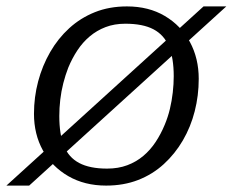

<svg xmlns="http://www.w3.org/2000/svg" viewBox="-54 -567 726 599"><path d="M280 -41Q315 -41 343 -51.5Q371 -62 393 -80.5Q415 -99 431.5 -124Q448 -149 460 -178Q470 -202 476 -227Q482 -252 485 -278.5Q488 -305 488 -329Q488 -386 473 -422Q458 -458 425 -475.5Q392 -493 337 -493Q303 -493 275.5 -482.5Q248 -472 226 -453.5Q204 -435 187.5 -410Q171 -385 159 -356Q150 -333 143.5 -307.5Q137 -282 134 -256Q131 -230 131 -205Q131 -148 145.5 -112Q160 -76 193 -58.5Q226 -41 280 -41ZM-34 12 581 -547H652L37 12ZM52 -212Q52 -264 65 -313Q78 -362 102.5 -404.5Q127 -447 162 -479Q197 -511 242 -529Q287 -547 342 -547Q410 -547 460.5 -517Q511 -487 538.5 -436Q566 -385 566 -321Q566 -269 553.5 -220Q541 -171 516.5 -129Q492 -87 457 -55Q422 -23 377 -5.5Q332 12 277 12Q210 12 159 -17.5Q108 -47 80 -97.5Q52 -148 52 -212Z"/></svg>

Font: Roboto Serif Light
Style: Italic
Weight: 300
Italic angle: -10°
Version: Version 1.007